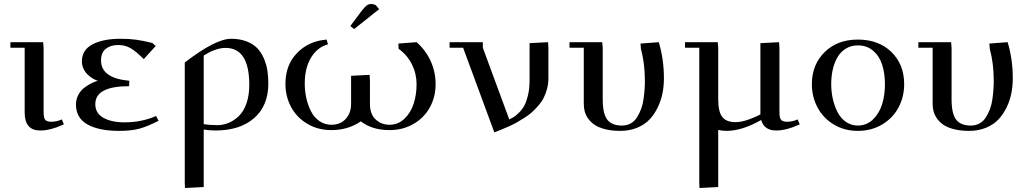

<svg xmlns="http://www.w3.org/2000/svg" viewBox="-20 -651 5184 965"><path d="M32.2 -411.1V-439H196.8L199.2 -411.1V-86.9Q199.2 -59.1 207 -49.1Q214.8 -39.1 237.8 -39.1Q265.1 -39.1 291 -50.8L300.8 -25.9Q233.4 4.9 182.1 4.9Q104 4.9 104 -85V-411.1Z M361.8 -126Q361.8 -152.3 373.8 -174.6Q385.7 -196.8 404.5 -210.7Q423.3 -224.6 439.7 -232.7Q456.1 -240.7 471.7 -245.1Q460.9 -248 448.2 -255.4Q435.5 -262.7 422.4 -274.4Q409.2 -286.1 400.4 -304.2Q391.6 -322.3 391.6 -342.8Q391.6 -399.9 444.8 -428Q498 -456.1 585.9 -456.1Q630.4 -456.1 664.3 -451.4Q698.2 -446.8 745.6 -435.1L762.7 -419.9L702.6 -354Q663.1 -393.6 635.7 -409.2Q608.4 -424.8 573.7 -424.8Q536.6 -424.8 512.2 -406.2Q487.8 -387.7 487.8 -347.2Q487.8 -257.8 629.9 -245.1L628.9 -217.8Q459 -217.8 459 -127.9Q459 -81.5 500 -58.8Q541 -36.1 605 -36.1Q691.9 -36.1 764.6 -67.9L776.9 -43.9Q720.7 -15.1 680.2 -4.2Q639.6 6.8 578.6 6.8Q477.1 6.8 419.4 -25.6Q361.8 -58.1 361.8 -126Z M908.7 269V-336.9Q1063.5 -456.1 1141.6 -456.1Q1185.5 -456.1 1219 -443.1Q1252.4 -430.2 1272.7 -409.2Q1293 -388.2 1305.9 -358.2Q1318.8 -328.1 1323.7 -297.6Q1328.6 -267.1 1328.6 -231Q1328.6 -119.6 1257.3 -57.4Q1186 4.9 1062.5 4.9Q1033.7 4.9 1003.9 0V289.1L909.7 293.9ZM1003.9 -26.9Q1037.6 -22 1071.8 -22Q1102.1 -22 1129.9 -33.7Q1157.7 -45.4 1181.4 -68.6Q1205.1 -91.8 1219 -132.1Q1232.9 -172.4 1232.9 -224.1Q1232.9 -410.2 1113.8 -410.2Q1092.3 -410.2 1070.1 -403.3Q1047.9 -396.5 1035.9 -390.1Q1023.9 -383.8 1003.9 -372.1Z M1414.6 -230Q1414.6 -324.2 1472.9 -384.5Q1531.2 -444.8 1621.6 -452.1L1628.4 -428.2Q1574.7 -413.6 1543.2 -361.3Q1511.7 -309.1 1511.7 -231Q1511.7 -192.4 1520 -156.2Q1528.3 -120.1 1543.9 -90.1Q1559.6 -60.1 1585.9 -42Q1612.3 -23.9 1645.5 -23.9Q1670.4 -23.9 1691.9 -33.9Q1713.4 -43.9 1729 -68.6Q1744.6 -93.3 1744.6 -128.9V-270L1837.4 -274.9L1839.4 -250V-128.9Q1839.4 -76.7 1868.4 -50.3Q1897.5 -23.9 1937.5 -23.9Q1981.4 -23.9 2013.2 -54.7Q2044.9 -85.4 2059.3 -130.6Q2073.7 -175.8 2073.7 -228Q2073.7 -280.8 2050.3 -327.6Q2026.9 -374.5 1983.4 -405.8L1982.4 -432.1L2073.7 -439Q2119.6 -398.9 2144.5 -344.2Q2169.4 -289.6 2169.4 -228Q2169.4 -164.1 2140.6 -111.6Q2111.8 -59.1 2058.3 -28.1Q2004.9 2.9 1937.5 2.9Q1850.1 2.9 1793.5 -41Q1729.5 2.9 1645.5 2.9Q1578.1 2.9 1524.9 -28.6Q1471.7 -60.1 1443.1 -113Q1414.6 -166 1414.6 -230ZM1740.7 -520 1798.3 -597.2Q1814 -616.7 1823.2 -623.8Q1832.5 -630.9 1846.7 -630.9Q1852.1 -630.9 1857.9 -629.2Q1863.8 -627.4 1866.7 -626L1869.6 -624L1885.7 -605L1759.8 -504.9Z M2239.7 -411.1V-439H2406.7V-411.1L2539.6 -50.8Q2552.7 -57.1 2561.8 -62.5Q2570.8 -67.9 2587.4 -83.7Q2604 -99.6 2614.5 -118.7Q2625 -137.7 2633.3 -170.9Q2641.6 -204.1 2641.6 -245.1V-434.1L2734.4 -439L2736.3 -411.1V-256.8Q2736.3 -230 2729.5 -204.6Q2722.7 -179.2 2712.6 -159.2Q2702.6 -139.2 2685.5 -119.9Q2668.5 -100.6 2652.8 -86.4Q2637.2 -72.3 2614.3 -57.9Q2591.3 -43.5 2575.2 -34.4Q2559.1 -25.4 2534.7 -14.6Q2510.3 -3.9 2497.8 1.2Q2485.4 6.3 2464.4 14.2L2307.6 -411.1Z M2842.3 -411.1V-439H3006.8L3009.3 -411.1V-150.9Q3009.3 -80.1 3032 -50Q3054.7 -20 3106 -20Q3130.9 -20 3150.4 -31Q3169.9 -42 3182.1 -62Q3194.3 -82 3202.6 -104.2Q3210.9 -126.5 3214.6 -153.8Q3218.3 -181.2 3219.7 -201.9Q3221.2 -222.7 3221.2 -245.1Q3221.2 -332 3201.2 -405.8L3199.2 -432.1L3291 -439Q3316.9 -353.5 3316.9 -256.8Q3316.9 -218.8 3309.8 -182.6Q3302.7 -146.5 3286.1 -111.8Q3269.5 -77.1 3245.1 -51Q3220.7 -24.9 3182.6 -9Q3144.5 6.8 3097.2 6.8Q3055.7 6.8 3023.2 -1.2Q2990.7 -9.3 2970.7 -22.2Q2950.7 -35.2 2937.5 -53.2Q2924.3 -71.3 2919.2 -89.8Q2914.1 -108.4 2914.1 -128.9V-411.1Z M3422.9 -411.1V-439H3587.4L3589.8 -411.1V-150.9Q3589.8 -89.4 3610.1 -63.2Q3630.4 -37.1 3676.8 -37.1Q3705.1 -37.1 3741.5 -49.8Q3777.8 -62.5 3801.8 -76.2V-434.1L3895.5 -439L3897.5 -411.1V-86.9Q3897.5 -59.1 3905.5 -49.1Q3913.6 -39.1 3936.5 -39.1Q3962.9 -39.1 3988.8 -50.8L3999.5 -25.9Q3932.1 4.9 3880.9 4.9Q3820.8 4.9 3805.7 -47.9Q3709.5 6.8 3631.8 6.8Q3610.4 6.8 3589.8 2V289.1L3495.6 293.9L3494.6 269V-411.1Z M4060.5 -228Q4060.5 -325.7 4124.5 -388.9Q4188.5 -452.1 4291.5 -452.1Q4396.5 -452.1 4460.4 -389.6Q4524.4 -327.1 4524.4 -228Q4524.4 -163.6 4495.6 -110.1Q4466.8 -56.6 4413.1 -24.9Q4359.4 6.8 4291.5 6.8Q4224.1 6.8 4170.9 -25.1Q4117.7 -57.1 4089.1 -110.6Q4060.5 -164.1 4060.5 -228ZM4157.7 -228Q4157.7 -189.5 4166 -153.1Q4174.3 -116.7 4189.9 -86.7Q4205.6 -56.6 4231.9 -38.3Q4258.3 -20 4291.5 -20Q4336.4 -20 4368.2 -51.3Q4399.9 -82.5 4413.8 -127.9Q4427.7 -173.3 4427.7 -226.1Q4427.7 -282.2 4413.8 -325.7Q4399.9 -369.1 4368.4 -396Q4336.9 -422.9 4291.5 -422.9Q4258.3 -422.9 4232.2 -407.2Q4206.1 -391.6 4189.9 -364.5Q4173.8 -337.4 4165.8 -302.7Q4157.7 -268.1 4157.7 -228Z M4595.7 -411.1V-439H4760.3L4762.7 -411.1V-150.9Q4762.7 -80.1 4785.4 -50Q4808.1 -20 4859.4 -20Q4884.3 -20 4903.8 -31Q4923.3 -42 4935.5 -62Q4947.8 -82 4956.1 -104.2Q4964.4 -126.5 4968 -153.8Q4971.7 -181.2 4973.1 -201.9Q4974.6 -222.7 4974.6 -245.1Q4974.6 -332 4954.6 -405.8L4952.6 -432.1L5044.4 -439Q5070.3 -353.5 5070.3 -256.8Q5070.3 -218.8 5063.2 -182.6Q5056.2 -146.5 5039.6 -111.8Q5022.9 -77.1 4998.5 -51Q4974.1 -24.9 4936 -9Q4897.9 6.8 4850.6 6.8Q4809.1 6.8 4776.6 -1.2Q4744.1 -9.3 4724.1 -22.2Q4704.1 -35.2 4690.9 -53.2Q4677.7 -71.3 4672.6 -89.8Q4667.5 -108.4 4667.5 -128.9V-411.1Z"/></svg>

Font: Dehuti
Style: Bold
Weight: 700
Version: Version 1.2